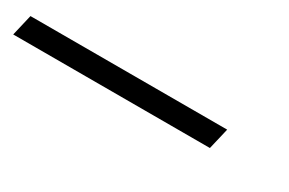

<svg xmlns="http://www.w3.org/2000/svg" viewBox="-76 -71 600 399"><g transform="rotate(30 224.0 128.5)"><path d="M-64 103H408L396 154H-76Z"/></g></svg>

Font: IBM Plex Serif Text
Style: Italic
Weight: 450
Italic angle: -14°
Designer: Mike Abbink, Paul van der Laan, Pieter van Rosmalen
Foundry: Bold Monday
Version: Version 3.001